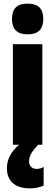

<svg xmlns="http://www.w3.org/2000/svg" viewBox="-20 -796 305 1056"><path d="M132 -776C72 -776 46 -748 46 -691C46 -635 75 -607 132 -607C189 -607 218 -635 218 -691C218 -747 192 -776 132 -776ZM140 93C140 65 149 44 190 0H213V-553H51V0H85C34 43 18 89 18 129C18 198 60 240 145 240C178 240 204 232 220 225V122C210 128 199 133 181 133C155 133 140 115 140 93Z"/></svg>

Font: Noto Sans Telugu ExtraCondensed Black
Style: Regular
Weight: 900
Width: 2
Designer: Jelle Bosma - Monotype Design Team
Foundry: Monotype Imaging Inc.
Version: Version 2.005